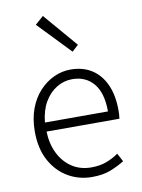

<svg xmlns="http://www.w3.org/2000/svg" viewBox="-93 -904 724 981"><g transform="rotate(-10 269.0 -414.0)"><path d="M305 13Q236 13 179.5 -20.5Q123 -54 89.5 -116Q56 -178 56 -266Q56 -331 75 -383Q94 -435 127.5 -471.5Q161 -508 203 -527.5Q245 -547 290 -547Q354 -547 400 -517.5Q446 -488 471 -432.5Q496 -377 496 -299Q496 -288 495.5 -277.5Q495 -267 493 -256H115Q117 -192 141.5 -142.5Q166 -93 209 -64.5Q252 -36 310 -36Q353 -36 387 -48.5Q421 -61 451 -82L474 -39Q442 -19 402 -3Q362 13 305 13ZM115 -303H442Q442 -399 401 -448Q360 -497 290 -497Q247 -497 209 -474Q171 -451 146 -408Q121 -365 115 -303ZM317 -635 156 -803 199 -841 350 -665Z"/></g></svg>

Font: Noto Sans TC Thin Light
Style: Regular
Weight: 300
Version: Version 2.004-H2;hotconv 1.0.118;makeotfexe 2.5.65603